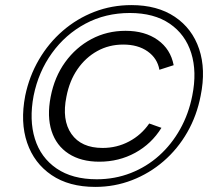

<svg xmlns="http://www.w3.org/2000/svg" viewBox="-20 -727 848 754"><path d="M496 -707Q598 -707 666.5 -661Q735 -615 762 -534.5Q789 -454 768 -351Q753 -273 715.5 -207.5Q678 -142 622.5 -94Q567 -46 498.5 -19.5Q430 7 354 7Q251 7 182.5 -39.5Q114 -86 86.5 -166.5Q59 -247 79 -351Q95 -428 133 -493Q171 -558 226.5 -606Q282 -654 350.5 -680.5Q419 -707 496 -707ZM490 -676Q394 -676 315.5 -634Q237 -592 184 -518.5Q131 -445 112 -351Q94 -256 117 -182Q140 -108 202 -65.5Q264 -23 360 -23Q431 -23 493.5 -47.5Q556 -72 605 -116Q654 -160 687.5 -220Q721 -280 735 -351Q754 -445 731 -518.5Q708 -592 646.5 -634Q585 -676 490 -676ZM370 -92Q298 -92 249.5 -123.5Q201 -155 182.5 -212.5Q164 -270 179 -347Q194 -425 236 -483Q278 -541 339 -573.5Q400 -606 473 -606Q549 -606 599.5 -570Q650 -534 662 -471L606 -453Q598 -498 560 -525Q522 -552 464 -552Q408 -552 362 -526.5Q316 -501 284.5 -455.5Q253 -410 241 -348Q222 -256 260.5 -201Q299 -146 383 -146Q439 -146 487 -171.5Q535 -197 566 -242L614 -225Q575 -162 511 -127Q447 -92 370 -92Z"/></svg>

Font: Albert Sans Light
Style: Italic
Weight: 300
Italic angle: -11.25°
Designer: Andreas Rasmussen
Foundry: a.Foundry
Version: Version 1.025